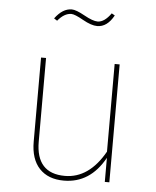

<svg xmlns="http://www.w3.org/2000/svg" viewBox="-53 -786 683 842"><g transform="rotate(5 288.0 -365.5)"><path d="M346 -678Q320 -678 282 -699.5Q244 -721 229 -721Q198 -721 169 -686L155 -695Q189 -741 229 -741Q248 -741 286.5 -719.5Q325 -698 346 -698Q376 -698 405 -739L419 -731Q390 -678 346 -678ZM459 -519V0H439V-106Q375 10 259 10Q190 10 151.5 -31Q113 -72 113 -149V-519H135V-151Q135 -11 262 -11Q368 -11 437 -133V-519Z"/></g></svg>

Font: FiraGO Thin
Style: Regular
Weight: 100
Designer: bBox Type
Foundry: bBox Type GmbH
Version: Version 1.001;PS 001.001;hotconv 1.0.88;makeotf.lib2.5.64775